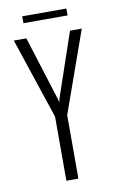

<svg xmlns="http://www.w3.org/2000/svg" viewBox="-80 -726 471 771"><g transform="rotate(-10 155.5 -340.5)"><path d="M127 0V-261L17 -591H68L150 -330L154 -315L157 -330L246 -591H294L176 -259V0ZM67 -653V-681H247V-653Z"/></g></svg>

Font: Alumni Sans Light
Style: Regular
Weight: 300
Version: Version 1.018